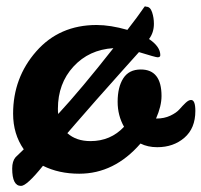

<svg xmlns="http://www.w3.org/2000/svg" viewBox="-20 -562 661 630"><path d="M31 -46Q43 -57 58 -72Q23 -122 23 -189Q23 -307 99 -393.5Q175 -480 297 -480Q342 -480 398 -464Q433 -509 452 -537L456 -542V-541Q458 -540 460 -540Q473 -540 479 -522Q485 -504 485 -484Q485 -455 469 -434Q506 -409 506 -381Q506 -374 497 -374Q491 -374 436 -391L384 -333Q341 -285 295.5 -233.5Q250 -182 226.5 -154.5Q203 -127 201 -125Q230 -99 277 -99Q343 -99 387 -146Q366 -183 366 -228Q366 -276 384.5 -305Q403 -334 442 -334Q510 -334 510 -247Q510 -214 492 -173H493Q519 -173 539 -182.5Q559 -192 569 -203.5Q579 -215 589 -224.5Q599 -234 607 -234Q621 -234 621 -198Q621 -141 585 -110Q549 -79 496 -79Q465 -79 441 -91Q355 8 240 8Q173 8 121 -18Q68 48 49 48Q20 48 20 -9Q20 -33 31 -46ZM170 -205Q170 -193 171 -188Q246 -269 352 -404Q272 -399 221 -343.5Q170 -288 170 -205Z"/></svg>

Font: LeckerliOne
Style: Regular
Weight: 400
Designer: Gesine Todt
Foundry: Gesine Todt
Version: Version 1.000